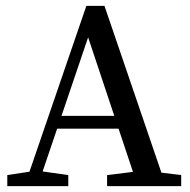

<svg xmlns="http://www.w3.org/2000/svg" viewBox="-20 -638 651 658"><path d="M5 0V-38L97 -52H115L214 -38V0ZM64 0 276 -618H338L549 0H452L282 -510L109 0ZM156 -197 171 -241H419L435 -197ZM347 0V-38L461 -52H487L601 -38V0Z"/></svg>

Font: Lisu Bosa
Style: Regular
Weight: 400
Designer: David Morse, Annie Olsen, Victor Gaultney, Frank Grießhammer (Latin)
Foundry: SIL International
Version: Version 2.000